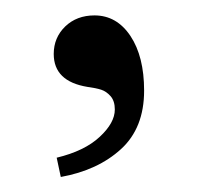

<svg xmlns="http://www.w3.org/2000/svg" viewBox="-20 -115 260 253"><path d="M104.5 -94.7Q133.8 -94.7 151.9 -67.6Q169.9 -40.5 169.9 4.4Q169.9 53.7 139.4 81.5Q108.9 109.4 60.1 118.2L54.7 92.8Q91.3 84 111.3 65.4Q131.3 46.9 131.3 29.3Q131.3 18.1 125.7 11.7Q120.1 5.4 113.3 3.2Q106.4 1 95.2 -0.5Q50.8 -7.8 50.8 -43.9Q50.8 -65.4 65.9 -80.1Q81.1 -94.7 104.5 -94.7Z"/></svg>

Font: Libertinage
Style: l
Weight: 400
Designer: OSP
Foundry: OSP
Version: Version 1.0; 2008; OFL relea